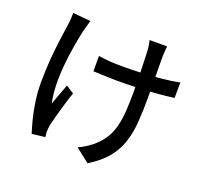

<svg xmlns="http://www.w3.org/2000/svg" viewBox="-141 -957 1282 1194"><g transform="rotate(20 500.0 -360.0)"><path d="M769 -786Q767 -772 766 -756Q765 -740 764 -723Q764 -711 764 -684.5Q764 -658 764.5 -625Q765 -592 765.5 -557.5Q766 -523 766 -494Q766 -465 766 -447Q766 -360 761 -287Q756 -214 736 -151Q716 -88 672.5 -34.5Q629 19 552 66L460 -6Q486 -17 516 -36.5Q546 -56 566 -76Q601 -109 621.5 -145.5Q642 -182 652.5 -226.5Q663 -271 666.5 -325.5Q670 -380 670 -448Q670 -474 669.5 -513Q669 -552 667.5 -593.5Q666 -635 665 -670Q664 -705 663 -723Q662 -741 658.5 -758Q655 -775 653 -786ZM391 -585Q414 -582 440 -579Q466 -576 493.5 -575Q521 -574 548 -574Q611 -574 678.5 -577Q746 -580 809.5 -586.5Q873 -593 923 -603L922 -501Q875 -494 813 -489Q751 -484 683 -481.5Q615 -479 549 -479Q527 -479 498.5 -480Q470 -481 442 -482Q414 -483 391 -484ZM266 -771Q262 -755 256 -734.5Q250 -714 246 -699Q235 -650 224.5 -588Q214 -526 207.5 -459Q201 -392 202.5 -327Q204 -262 216 -207Q226 -235 240 -273Q254 -311 267 -344L319 -311Q306 -274 293 -230Q280 -186 269 -146.5Q258 -107 252 -81Q250 -69 248.5 -55.5Q247 -42 247 -34Q247 -26 248 -16Q249 -6 250 3L163 13Q153 -18 139.5 -69.5Q126 -121 117 -183Q108 -245 108 -307Q108 -389 114.5 -465Q121 -541 129.5 -603.5Q138 -666 144 -707Q147 -726 148 -746Q149 -766 149 -782Z"/></g></svg>

Font: Noto Sans SC Thin Medium
Style: Regular
Weight: 500
Version: Version 2.004-H2;hotconv 1.0.118;makeotfexe 2.5.65603